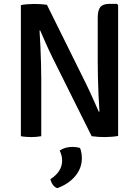

<svg xmlns="http://www.w3.org/2000/svg" viewBox="-20 -708 722 998"><path d="M88.5 -681.5Q102 -684.5 123 -686Q144 -687.5 156.5 -687.5Q169.5 -687.5 188.2 -686.5Q207 -685.5 224 -683L194.5 -550.5L185.5 -549Q188 -513 190 -468.5Q192 -424 193.2 -378.8Q194.5 -333.5 194.5 -296V0Q180.5 2.5 167 3.5Q153.5 4.5 142 4.5Q131.5 4.5 116.8 3.5Q102 2.5 88.5 0ZM252 -410.5Q233.5 -448 218 -483.2Q202.5 -518.5 189 -549.5L136 -613.5L224 -683L427 -273Q446.5 -233 463.2 -195.2Q480 -157.5 493.5 -127L550.5 -67L456.5 0ZM594 -682V-1.5Q580 1.5 559.8 3Q539.5 4.5 524.5 4.5Q510 4.5 492 3.5Q474 2.5 456.5 0L488 -126.5L497 -128Q494 -169 492 -215.8Q490 -262.5 489 -307Q488 -351.5 488 -386V-617Q488 -655 501.8 -671.5Q515.5 -688 550 -688H587.5ZM396 61.5Q400 70 402.8 85Q405.5 100 405.5 114Q405.5 166.5 371 207.5Q336.5 248.5 278 270Q264 265.5 254.8 252.5Q245.5 239.5 242 223.5Q303 184 303 126.5Q303 113.5 299.5 99.8Q296 86 290 74.5Q318 55.5 358 55.5Q378 55.5 396 61.5Z"/></svg>

Font: Signika Negative Light Medium
Style: Regular
Weight: 500
Version: Version 2.001